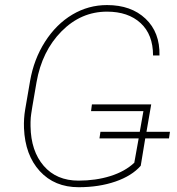

<svg xmlns="http://www.w3.org/2000/svg" viewBox="-20 -741 711 770"><path d="M567.4 -212.4H661.6L657.7 -186H562.5L544.4 -76.2Q508.8 -35.6 442.9 -12.9Q377 9.8 295.4 9.8Q198.7 9.8 139.6 -54.7Q80.6 -119.1 76.2 -227.1Q74.7 -265.6 81.1 -302.7L100.6 -416Q115.7 -503.4 160.6 -573.7Q205.6 -644 270 -682.4Q334.5 -720.7 409.2 -720.7Q505.9 -720.7 563.7 -666Q621.6 -611.3 619.6 -518.6H593.8Q593.8 -602.5 543.9 -648.4Q494.1 -694.3 409.2 -694.3Q304.7 -694.3 226.6 -615.2Q148.4 -536.1 126.5 -411.4Q104.5 -286.6 103.3 -269Q102.1 -251.5 102.5 -234.4Q104 -135.3 155.3 -75.9Q206.5 -16.6 294.9 -16.6Q364.3 -16.6 422.6 -34.9Q481 -53.2 518.6 -88.4L536.1 -186H378.9L382.8 -212.4H540.5L555.2 -295.4H345.2L348.6 -322.3H586.4Z"/></svg>

Font: Roboto Thin
Style: Italic
Weight: 250
Italic angle: -12°
Designer: Google
Version: Version 2.134; 2016